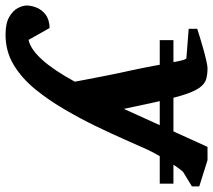

<svg xmlns="http://www.w3.org/2000/svg" viewBox="-139 -482 769 693"><g transform="rotate(90 245.5 -135.5)"><path d="M23.9 229Q-16.6 229 -39.6 215.8Q-62.5 202.6 -71.8 184.8Q-81.1 167 -81.1 152.8Q-81.1 136.2 -73.7 117.4Q-66.4 98.6 -48.6 84.7Q-30.8 70.8 0 69.8L43 146Q110.8 131.3 193.8 -21Q192.4 -29.3 186.3 -61Q180.2 -92.8 171.4 -137.7Q162.6 -182.6 151.9 -230Q142.1 -275.9 134 -320.6Q126 -365.2 119.9 -394.5Q113.8 -423.8 108.9 -423.8L2.9 -432.1V-462.9Q11.7 -465.8 31.5 -471.9Q51.3 -478 74.7 -484.6Q98.1 -491.2 117.7 -495.6Q137.2 -500 145 -500Q167.5 -500 184.8 -495.1Q202.1 -490.2 216.6 -469.7Q231 -449.2 245.1 -401.9Q255.4 -367.7 267.6 -312Q279.8 -256.3 292 -198.2L429.2 -500H477.1L571.8 -470.2V-443.8L520 -412.1Q512.2 -404.8 496.1 -381.1Q480 -357.4 463.6 -329.3Q447.3 -301.3 438 -280.8Q423.8 -249 402.3 -200.4Q380.9 -151.9 353.8 -95.9Q326.7 -40 294.9 14.2Q261.7 71.8 221.9 120.8Q182.1 169.9 133.3 199.5Q84.5 229 23.9 229ZM43.9 -327.6V-377H562V-327.6Z"/></g></svg>

Font: Charis
Style: Bold Italic
Weight: 700
Italic angle: -11°
Designer: Walt Agee, Miriam Martin, Annie Olsen, Victor Gaultney, Lorna Priest, Alan Ward, Bob Hallissy, Martin Hosken, Sharon Cor
Foundry: SIL Global
Version: Version 7.000